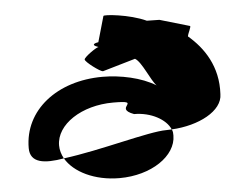

<svg xmlns="http://www.w3.org/2000/svg" viewBox="-51 -884 1068 838"><g transform="rotate(-5 483.0 -465.5)"><path d="M56 -274C56 -208 119 -201 205 -216C195 -234 189 -254 189 -274C189 -366 302 -440 440 -440C576 -440 435 -416 527 -382C601 -382 666 -346 685 -301C804 -307 910 -362 910 -436C917 -557 858 -642 791 -699C791 -710 811 -744 803 -744L673 -782L618 -783C545 -817 431 -827 431 -820L399 -708C399 -708 354 -702 398 -687C388 -687 333 -648 333 -638C333 -627 396 -580 408 -580L552 -622C581 -606 612 -522 636 -498C574 -537 481 -556 404 -556C204 -556 56 -440 56 -274ZM205 -216C241 -154 331 -109 440 -109C579 -109 690 -184 690 -274C690 -283 690 -292 685 -301C678 -301 668 -300 661 -300C583 -300 369 -237 205 -216Z"/></g></svg>

Font: Ampere
Style: SCSuExt
Weight: 400
Version: Version 1